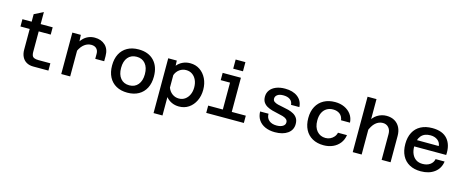

<svg xmlns="http://www.w3.org/2000/svg" viewBox="-46 -1527 5943 2470"><g transform="rotate(15 2925.0 -291.5)"><path d="M370 0Q317 0 279 -22Q241 -44 221 -84.5Q201 -125 201 -179V-652L321 -712V-179Q321 -154 328 -135Q335 -116 355.5 -106.5Q376 -97 415 -97H572V0ZM78 -455V-552H481V-455Z M1115 -302V-371Q1115 -412 1090.5 -437.5Q1066 -463 1020 -463Q964 -463 918 -422Q872 -381 841 -293L826 -405Q849 -457 880.5 -492.5Q912 -528 952.5 -546Q993 -564 1041 -564Q1126 -564 1180 -514Q1234 -464 1234 -371V-302ZM743 0V-552H856L862 -435V0Z M1625 12Q1538 12 1475.5 -23Q1413 -58 1379.5 -122.5Q1346 -187 1346 -276Q1346 -366 1379.5 -430Q1413 -494 1475.5 -529Q1538 -564 1625 -564Q1755 -564 1829 -487.5Q1903 -411 1903 -276Q1903 -187 1869.5 -122.5Q1836 -58 1773.5 -23Q1711 12 1625 12ZM1625 -86Q1698 -86 1740.5 -137Q1783 -188 1783 -276Q1783 -365 1740.5 -415.5Q1698 -466 1625 -466Q1550 -466 1508 -415.5Q1466 -365 1466 -276Q1466 -188 1508 -137Q1550 -86 1625 -86Z M2312 -564Q2385 -564 2440.5 -526.5Q2496 -489 2528 -424Q2560 -359 2560 -276Q2560 -194 2528 -128.5Q2496 -63 2440.5 -25.5Q2385 12 2312 12Q2258 12 2213.5 -9Q2169 -30 2139 -67V178H2020V-552H2134L2137 -484Q2167 -521 2212 -542.5Q2257 -564 2312 -564ZM2284 -87Q2331 -87 2366 -112Q2401 -137 2420.5 -179.5Q2440 -222 2440 -276Q2440 -331 2420.5 -373.5Q2401 -416 2366 -440.5Q2331 -465 2284 -465Q2235 -465 2196 -437Q2157 -409 2139 -360V-193Q2157 -144 2196 -115.5Q2235 -87 2284 -87Z M2869 0V-552H2988V0ZM2674 0V-97H3175V0ZM2745 -455V-552H2928V-455ZM2862 -639V-761H2992V-639Z M3589 12Q3515 12 3458.5 -13.5Q3402 -39 3371 -86Q3340 -133 3339 -197H3451Q3450 -141 3487.5 -109Q3525 -77 3589 -77Q3640 -77 3671 -96Q3702 -115 3702 -148Q3702 -174 3683 -190Q3664 -206 3632.5 -215Q3601 -224 3563.5 -231.5Q3526 -239 3488 -249.5Q3450 -260 3418.5 -277.5Q3387 -295 3368 -324Q3349 -353 3349 -398Q3349 -447 3376.5 -484.5Q3404 -522 3455 -543Q3506 -564 3575 -564Q3679 -564 3743 -515.5Q3807 -467 3812 -382H3701Q3698 -427 3664.5 -451Q3631 -475 3575 -475Q3524 -475 3496.5 -455Q3469 -435 3469 -404Q3469 -378 3488.5 -364Q3508 -350 3539 -342Q3570 -334 3608 -327.5Q3646 -321 3683.5 -311Q3721 -301 3752.5 -283.5Q3784 -266 3803.5 -236Q3823 -206 3823 -158Q3823 -79 3759.5 -33.5Q3696 12 3589 12Z M4238 12Q4152 12 4089 -23Q4026 -58 3992.5 -123Q3959 -188 3959 -276Q3959 -366 3994 -430.5Q4029 -495 4092.5 -529.5Q4156 -564 4241 -564Q4311 -564 4366 -538.5Q4421 -513 4455 -467Q4489 -421 4493 -357H4374Q4366 -410 4330.5 -437.5Q4295 -465 4241 -465Q4192 -465 4155.5 -442.5Q4119 -420 4099 -378Q4079 -336 4079 -276Q4079 -186 4123.5 -135.5Q4168 -85 4238 -85Q4272 -85 4300.5 -98.5Q4329 -112 4349.5 -136Q4370 -160 4377 -192H4497Q4488 -130 4452.5 -84Q4417 -38 4361.5 -13Q4306 12 4238 12Z M5010 0V-344Q5010 -398 4980.5 -430.5Q4951 -463 4904 -463Q4850 -463 4806.5 -424.5Q4763 -386 4732 -301L4714 -419Q4747 -493 4804 -528.5Q4861 -564 4926 -564Q4989 -564 5034.5 -537.5Q5080 -511 5104.5 -463Q5129 -415 5129 -351V0ZM4625 0V-738H4744V0Z M5531 12Q5444 12 5381 -22.5Q5318 -57 5284.5 -122Q5251 -187 5251 -277Q5251 -367 5285 -431.5Q5319 -496 5383 -530Q5447 -564 5536 -564Q5674 -564 5739.5 -487Q5805 -410 5796 -276H5346L5347 -363L5674 -362Q5670 -410 5632 -439Q5594 -468 5536 -468Q5454 -468 5412 -417Q5370 -366 5370 -272Q5370 -218 5389 -175.5Q5408 -133 5443.5 -109.5Q5479 -86 5531 -86Q5590 -86 5629.5 -114Q5669 -142 5678 -189H5798Q5786 -96 5714.5 -42Q5643 12 5531 12Z"/></g></svg>

Font: Azeret Mono Medium
Style: Regular
Weight: 500
Designer: Martin Vácha
Foundry: Displaay
Version: Version 1.002